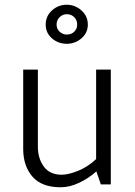

<svg xmlns="http://www.w3.org/2000/svg" viewBox="-20 -779 571 811"><path d="M262 -759Q297 -759 324 -735Q351 -711 351 -675Q351 -640 324 -617Q297 -594 262 -594Q226 -594 199.5 -617Q173 -640 173 -675Q173 -711 199.5 -735Q226 -759 262 -759ZM262 -633Q281 -633 293.5 -645Q306 -657 306 -675Q306 -694 293.5 -706.5Q281 -719 262 -719Q245 -719 232 -706.5Q219 -694 219 -675Q219 -657 232 -645Q245 -633 262 -633ZM448 -485V0H406L387 -55Q356 -27 315.5 -7.5Q275 12 236 12Q156 12 117 -33Q78 -78 78 -150V-485H140V-159Q140 -110 165 -75.5Q190 -41 241 -41Q269 -41 310 -57.5Q351 -74 386 -107V-485Z"/></svg>

Font: Palanquin Light
Style: Regular
Weight: 300
Designer: Pria Ravichandran
Version: Version 1.0.4